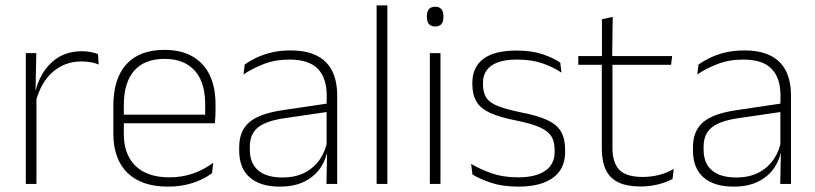

<svg xmlns="http://www.w3.org/2000/svg" viewBox="-20 -684 3030 714"><path d="M112.5 -305 99.5 -334 110 -337.5Q126.5 -409.5 171.5 -451.5Q216.5 -493.5 284.5 -493.5Q304 -493.5 319 -490.2Q334 -487 344.5 -483L347 -444Q334.5 -449.5 318 -452.5Q301.5 -455.5 282 -455.5Q222.5 -455.5 177.5 -417.5Q132.5 -379.5 112.5 -305ZM76 0V-486.5H115L112 -338L115.5 -334.5V0Z M604.5 10Q506.5 10 454 -41.2Q401.5 -92.5 401.5 -187V-290.5Q401.5 -391.5 450 -445Q498.5 -498.5 591.5 -498.5Q653.5 -498.5 695.8 -474.2Q738 -450 759.8 -404.8Q781.5 -359.5 781.5 -295.5V-278Q781.5 -265.5 781 -252.8Q780.5 -240 779 -225.5H742.5Q743 -245.5 743 -263.2Q743 -281 743 -296Q743 -350.5 725.8 -388Q708.5 -425.5 674.8 -445.2Q641 -465 591.5 -465Q517.5 -465 479 -421Q440.5 -377 440.5 -293V-245V-239V-184.5Q440.5 -147 451.5 -117.5Q462.5 -88 483.8 -67.2Q505 -46.5 536.5 -35.5Q568 -24.5 609.5 -24.5Q656.5 -24.5 697 -38.5Q737.5 -52.5 773 -78.5L768.5 -40Q738 -17 696.2 -3.5Q654.5 10 604.5 10ZM421.5 -225.5V-257.5H769V-225.5Z M1194 0 1196.5 -125 1194.5 -131.5V-290L1195 -328Q1195 -394.5 1161.5 -428.5Q1128 -462.5 1057 -462.5Q1003 -462.5 959.8 -445.5Q916.5 -428.5 885.5 -407L890 -444Q906.5 -456 931.2 -468.2Q956 -480.5 988.5 -488.5Q1021 -496.5 1061.5 -496.5Q1106.5 -496.5 1139.2 -485Q1172 -473.5 1193 -451.8Q1214 -430 1224 -399Q1234 -368 1234 -328.5V0ZM1020.5 10Q948 10 908.8 -24.2Q869.5 -58.5 869.5 -124V-136.5Q869.5 -197.5 907.5 -229.8Q945.5 -262 1032.5 -274.5L1204 -300L1206 -269L1038 -244.5Q969.5 -234.5 939.2 -210Q909 -185.5 909 -138.5V-128Q909 -77 940 -50.5Q971 -24 1030.5 -24Q1079 -24 1113.8 -42.2Q1148.5 -60.5 1169.8 -91.8Q1191 -123 1197.5 -162L1208 -131H1199Q1194 -94 1173 -61.8Q1152 -29.5 1114 -9.8Q1076 10 1020.5 10Z M1380.5 0V-664H1420.5V0Z M1578.5 0V-486.5H1618V0ZM1598.5 -585.5Q1583 -585.5 1575.2 -594.5Q1567.5 -603.5 1567.5 -620.5V-624.5Q1567.5 -641 1575.2 -650Q1583 -659 1598.5 -659Q1613.5 -659 1621.2 -650Q1629 -641 1629 -624.5V-620.5Q1629 -603 1621.2 -594.2Q1613.5 -585.5 1598.5 -585.5Z M1907.5 10Q1849 10 1806.5 -4.2Q1764 -18.5 1737 -35L1732 -74.5Q1768 -53.5 1810 -39Q1852 -24.5 1907 -24.5Q1971.5 -24.5 2007 -48.5Q2042.5 -72.5 2042.5 -119V-127Q2042.5 -157 2030.5 -176.8Q2018.5 -196.5 1987.5 -210.5Q1956.5 -224.5 1899 -236Q1837.5 -248 1802 -264.5Q1766.5 -281 1751.5 -306.8Q1736.5 -332.5 1736.5 -371.5V-376Q1736.5 -434 1777.5 -465Q1818.5 -496 1901 -496Q1957.5 -496 1998 -482.2Q2038.5 -468.5 2063.5 -451L2068 -414Q2036.5 -435 1996.2 -448.8Q1956 -462.5 1903 -462.5Q1859 -462.5 1831 -452Q1803 -441.5 1789.5 -422.2Q1776 -403 1776 -376V-371.5Q1776 -340.5 1788.2 -321.2Q1800.5 -302 1831.2 -289.8Q1862 -277.5 1915.5 -266.5Q1979 -254.5 2015.2 -237.5Q2051.5 -220.5 2066.5 -194.2Q2081.5 -168 2081.5 -128.5V-118.5Q2081.5 -55.5 2036.2 -22.8Q1991 10 1907.5 10Z M2363 9.5Q2311.5 9.5 2279.8 -5.8Q2248 -21 2233 -52.2Q2218 -83.5 2218 -130.5V-459H2257.5V-134.5Q2257.5 -79 2283.2 -52.5Q2309 -26 2370 -26Q2400.5 -26 2429.8 -33.2Q2459 -40.5 2485.5 -55.5L2481 -18.5Q2458 -6 2426.8 1.8Q2395.5 9.5 2363 9.5ZM2130.5 -443V-475.5H2479.5L2475.5 -443ZM2218.5 -469.5V-612.5L2258.5 -621L2256.5 -469.5Z M2881.5 0 2884 -125 2882 -131.5V-290L2882.5 -328Q2882.5 -394.5 2849 -428.5Q2815.5 -462.5 2744.5 -462.5Q2690.5 -462.5 2647.2 -445.5Q2604 -428.5 2573 -407L2577.5 -444Q2594 -456 2618.8 -468.2Q2643.5 -480.5 2676 -488.5Q2708.5 -496.5 2749 -496.5Q2794 -496.5 2826.8 -485Q2859.5 -473.5 2880.5 -451.8Q2901.5 -430 2911.5 -399Q2921.5 -368 2921.5 -328.5V0ZM2708 10Q2635.5 10 2596.2 -24.2Q2557 -58.5 2557 -124V-136.5Q2557 -197.5 2595 -229.8Q2633 -262 2720 -274.5L2891.5 -300L2893.5 -269L2725.5 -244.5Q2657 -234.5 2626.8 -210Q2596.5 -185.5 2596.5 -138.5V-128Q2596.5 -77 2627.5 -50.5Q2658.5 -24 2718 -24Q2766.5 -24 2801.2 -42.2Q2836 -60.5 2857.2 -91.8Q2878.5 -123 2885 -162L2895.5 -131H2886.5Q2881.5 -94 2860.5 -61.8Q2839.5 -29.5 2801.5 -9.8Q2763.5 10 2708 10Z"/></svg>

Font: Anek Tamil Medium ExtraLight
Style: Regular
Weight: 250
Version: Version 1.003